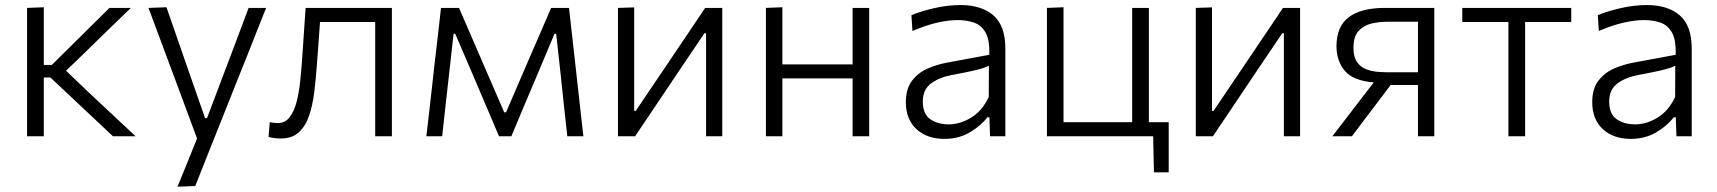

<svg xmlns="http://www.w3.org/2000/svg" viewBox="-20 -526 6625 741"><path d="M84.5 0V-495.5L149 -498V-275.5H180L258 -352.5Q294 -388 330.2 -424Q366.5 -460 402.5 -495.5H485Q440 -452 395.5 -408.8Q351 -365.5 307 -322.5L235 -253L318.5 -173Q364.5 -130 411 -86.5Q457.5 -43 503.5 0H416Q379 -35 341.8 -69.8Q304.5 -104.5 268 -139L174.5 -227H149V0Z M665 194.5Q684 148.5 703 101.5Q722 54.5 740.5 8.5Q722.5 -40.5 704 -90Q685.5 -139.5 668 -187L634.5 -277Q614.5 -330.5 593.8 -386.2Q573 -442 553 -495.5L622.5 -498Q645.5 -431 668 -367Q690.5 -303 713.5 -236L771.5 -70H779L842 -237Q867 -302 891 -366.2Q915 -430.5 939.5 -495.5H1007Q991 -455.5 976.2 -418Q961.5 -380.5 943.8 -335.8Q926 -291 901 -229L845.5 -89.5Q807.5 5.5 781.2 71.8Q755 138 733.5 192Z M1063.5 8.5Q1053.5 8.5 1040.5 7Q1027.5 5.5 1016.5 2.5L1021 -54.5Q1029.5 -52.5 1038.2 -51.8Q1047 -51 1052 -51Q1080 -51 1097.5 -73.2Q1115 -95.5 1124.5 -132Q1134 -168.5 1138.5 -212Q1143 -255.5 1146 -298.5Q1149.5 -348 1152.8 -397.8Q1156 -447.5 1159.5 -495.5H1492.5V0H1428V-441H1215Q1212 -400.5 1209.2 -359Q1206.5 -317.5 1203 -276Q1199 -221 1192.8 -170.2Q1186.5 -119.5 1172.8 -79.2Q1159 -39 1133 -15.2Q1107 8.5 1063.5 8.5Z M1625.5 0Q1632 -54.5 1637.8 -106.5Q1643.5 -158.5 1649.5 -210L1657 -278.5Q1663.5 -332.5 1669.8 -387Q1676 -441.5 1682 -495.5H1751.5Q1773.5 -444.5 1796 -393Q1818.5 -341.5 1840 -291L1926 -92.5H1933L2018.5 -291Q2041 -342.5 2063 -393.5Q2085 -444.5 2107 -495.5H2176Q2182 -442.5 2188.2 -386.8Q2194.5 -331 2200.5 -277.5L2208 -209.5Q2213.5 -159 2219.5 -106.2Q2225.5 -53.5 2231.5 0H2169.5Q2163 -59.5 2156.2 -120.8Q2149.5 -182 2143.5 -241.5L2126.5 -395.5H2120L2051 -231.5Q2026.5 -173.5 2002 -115.8Q1977.5 -58 1953.5 0H1906Q1881.5 -58 1856.8 -115.5Q1832 -173 1808 -230L1737 -395.5H1730.5L1713.5 -243Q1706.5 -182 1699.8 -121.2Q1693 -60.5 1686.5 0Z M2365 0V-495.5L2427.5 -497.5V-98H2433.5L2551 -272Q2588.5 -327.5 2626.5 -384Q2664.5 -440.5 2701.5 -495.5H2767.5V0H2705V-397.5H2698.5L2582.5 -225.5Q2544.5 -168.5 2506.5 -112.2Q2468.5 -56 2431 0Z M2936 0V-495.5L2999.5 -498V-277.5H3270.5V-495.5H3334.5V0H3270.5V-223.5H2999.5V0Z M3625.5 10Q3557 10 3516.5 -28Q3476 -66 3476 -131.5Q3476 -184.5 3500.8 -215.8Q3525.5 -247 3562.5 -262.5Q3599.5 -278 3636 -284.5L3798 -314.5Q3800 -371.5 3783.8 -400.2Q3767.5 -429 3739 -438.8Q3710.5 -448.5 3676 -448.5Q3641.5 -448.5 3598.8 -439Q3556 -429.5 3501.5 -406.5L3497.5 -467.5Q3533.5 -482.5 3585.2 -494.5Q3637 -506.5 3687.5 -506.5Q3767.5 -506.5 3813.8 -466.8Q3860 -427 3860 -338V0H3801L3798.5 -73.5H3790.5Q3767 -41.5 3723.8 -15.8Q3680.5 10 3625.5 10ZM3641.5 -46Q3684.5 -46 3727.2 -71.5Q3770 -97 3796 -151.5L3796.5 -272.5Q3788 -268 3774 -263.2Q3760 -258.5 3732 -252.2Q3704 -246 3653.5 -236.5Q3606.5 -228 3574 -204.5Q3541.5 -181 3541.5 -134Q3541.5 -86 3570.2 -66Q3599 -46 3641.5 -46Z M4433.5 139 4430.5 0H4020.5V-495.5L4084.5 -498V-54.5H4349.5V-495.5H4414V-54.5H4490.5V139Z M4595 0V-495.5L4657.5 -497.5V-98H4663.5L4781 -272Q4818.5 -327.5 4856.5 -384Q4894.5 -440.5 4931.5 -495.5H4997.5V0H4935V-397.5H4928.5L4812.5 -225.5Q4774.5 -168.5 4736.5 -112.2Q4698.5 -56 4661 0Z M5122 0Q5149.5 -35.5 5177 -71.5Q5204.5 -107.5 5231 -142L5282 -208Q5202 -214.5 5170 -252.8Q5138 -291 5138 -347.5Q5138 -423.5 5185.2 -459.5Q5232.5 -495.5 5325.5 -495.5H5515.5V0H5452.5V-198H5347L5301 -137Q5275 -103 5249 -68.5Q5223 -34 5197.5 0ZM5337.5 -247H5452.5V-442H5331Q5302 -442 5272.5 -435Q5243 -428 5223.2 -406.5Q5203.5 -385 5203.5 -341.5Q5203.5 -306.5 5217 -287Q5230.5 -267.5 5251.5 -259.2Q5272.5 -251 5295.5 -249Q5318.5 -247 5337.5 -247Z M5801.5 0V-441H5623.5V-495.5H6044V-441H5866V0Z M6274.5 10Q6206 10 6165.5 -28Q6125 -66 6125 -131.5Q6125 -184.5 6149.8 -215.8Q6174.5 -247 6211.5 -262.5Q6248.5 -278 6285 -284.5L6447 -314.5Q6449 -371.5 6432.8 -400.2Q6416.5 -429 6388 -438.8Q6359.5 -448.5 6325 -448.5Q6290.5 -448.5 6247.8 -439Q6205 -429.5 6150.5 -406.5L6146.5 -467.5Q6182.5 -482.5 6234.2 -494.5Q6286 -506.5 6336.5 -506.5Q6416.5 -506.5 6462.8 -466.8Q6509 -427 6509 -338V0H6450L6447.5 -73.5H6439.5Q6416 -41.5 6372.8 -15.8Q6329.5 10 6274.5 10ZM6290.5 -46Q6333.5 -46 6376.2 -71.5Q6419 -97 6445 -151.5L6445.5 -272.5Q6437 -268 6423 -263.2Q6409 -258.5 6381 -252.2Q6353 -246 6302.5 -236.5Q6255.5 -228 6223 -204.5Q6190.5 -181 6190.5 -134Q6190.5 -86 6219.2 -66Q6248 -46 6290.5 -46Z"/></svg>

Font: Commissioner Light
Style: Regular
Weight: 300
Designer: Kostas Bartsokas
Foundry: Kostas Bartsokas
Version: Version 1.000; ttfautohint (v1.8.3)